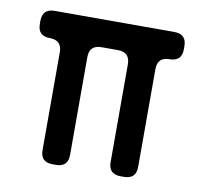

<svg xmlns="http://www.w3.org/2000/svg" viewBox="-62 -551 660 625"><g transform="rotate(10 268.0 -238.5)"><path d="M110 -32Q110 8 150 8H161Q201 8 201 -32V-355Q201 -395 241 -395H295Q335 -395 335 -355V-32Q335 8 375 8H386Q426 8 426 -32V-355Q426 -395 466 -395Q506 -395 506 -435V-445Q506 -485 466 -485H70Q30 -485 30 -445V-435Q30 -395 70 -395Q110 -395 110 -355Z"/></g></svg>

Font: WDXL Lubrifont JP N
Style: Regular
Weight: 400
Designer: [WDXL Lubrifont] Copyright 2020-2022 (c) NightFurySL2001, Skr-ZERO; [ZCOOL QingKe HuangYou] Copyright 2018-2022 (c) The 
Version: Version 2.001;hotconv 1.1.1;makeotfexe 2.6.0